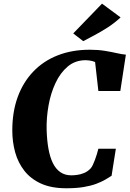

<svg xmlns="http://www.w3.org/2000/svg" viewBox="-20 -1025 711 1054"><path d="M344 8.5Q262 8.5 205.2 -17.2Q148.5 -43 113.8 -87.5Q79 -132 63.2 -189Q47.5 -246 47.5 -309Q47.5 -411 77.2 -492.5Q107 -574 162.8 -632.2Q218.5 -690.5 297 -721.2Q375.5 -752 473.5 -752Q517.5 -752 554.8 -746Q592 -740 621.5 -733.2Q651 -726.5 671 -725L640.5 -525.5H520L502 -684.5Q495 -687.5 486.8 -689.8Q478.5 -692 469.2 -693.2Q460 -694.5 450 -694.5Q393 -694.5 352 -660Q311 -625.5 284.8 -569.5Q258.5 -513.5 246.5 -446.2Q234.5 -379 236 -314Q237.5 -256 245.8 -209.5Q254 -163 270 -130.2Q286 -97.5 311.2 -80Q336.5 -62.5 372 -62.5Q384 -62.5 402.8 -64.8Q421.5 -67 441.5 -75.2Q461.5 -83.5 478 -101Q484.5 -108.5 490.2 -121Q496 -133.5 501.5 -148.2Q507 -163 511.8 -178.8Q516.5 -194.5 520 -208.5H616L592.5 -60Q578 -50.5 557.8 -38.8Q537.5 -27 508.5 -16Q479.5 -5 439 1.8Q398.5 8.5 344 8.5ZM437 -799 382 -841.5 540 -1005 642 -929.5Q608 -898 571 -874.2Q534 -850.5 499.5 -832.2Q465 -814 437 -799Z"/></svg>

Font: Merriweather 36pt Black
Style: Italic
Weight: 900
Italic angle: -7.8°
Version: Version 2.101